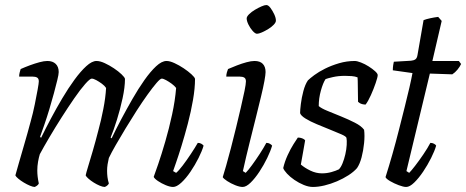

<svg xmlns="http://www.w3.org/2000/svg" viewBox="-20 -742 1850 762"><path d="M118 0Q111 0 99 -5Q87 -10 74.5 -17.5Q62 -25 52.5 -33Q43 -41 41 -46Q45 -60 54 -92Q63 -124 76 -168Q89 -212 102 -261Q111 -293 118 -327.5Q125 -362 129.5 -387Q134 -412 134 -419Q134 -430 127.5 -434Q121 -438 109 -438H56Q56 -446 58 -454Q60 -462 62 -468Q80 -476 99 -483Q118 -490 136.5 -495Q155 -500 168 -500Q189 -500 201 -488.5Q213 -477 213 -456Q213 -447 207.5 -424.5Q202 -402 194 -372Q186 -342 176 -309Q166 -276 156 -247Q146 -218 139 -199L143 -195Q160 -230 181.5 -270.5Q203 -311 227 -351.5Q251 -392 275.5 -425.5Q300 -459 322.5 -479.5Q345 -500 363 -500Q377 -500 395.5 -491.5Q414 -483 432 -471Q450 -459 462.5 -447Q475 -435 476 -429Q476 -396 466.5 -352Q457 -308 444 -266.5Q431 -225 419 -196L423 -193Q439 -227 460.5 -267.5Q482 -308 505.5 -349Q529 -390 553 -424Q577 -458 599.5 -479Q622 -500 641 -500Q654 -500 672.5 -491.5Q691 -483 709 -471Q727 -459 740 -447Q753 -435 754 -429Q754 -392 746 -345.5Q738 -299 725.5 -251.5Q713 -204 700.5 -163.5Q688 -123 678.5 -96Q669 -69 667 -63L679 -56Q689 -64 705 -85Q721 -106 737.5 -131Q754 -156 765 -175Q773 -175 779 -171.5Q785 -168 788 -164Q782 -143 768 -115Q754 -87 736 -60.5Q718 -34 699.5 -17Q681 0 667 0Q655 0 638 -7Q621 -14 607 -23.5Q593 -33 590 -40Q595 -53 608 -91Q621 -129 636 -180.5Q651 -232 663 -287.5Q675 -343 679 -393Q672 -402 661 -410Q650 -418 639 -424Q628 -430 622 -430Q616 -430 601 -412.5Q586 -395 565.5 -366.5Q545 -338 522.5 -303Q500 -268 478.5 -232.5Q457 -197 439.5 -166.5Q422 -136 412 -115Q409 -103 407 -90Q405 -77 405 -64Q405 -52 406.5 -39.5Q408 -27 412 -14Q411 -11 407 -7Q403 -3 396 0Q388 0 376 -5Q364 -10 352 -17.5Q340 -25 331 -33Q322 -41 320 -46Q322 -56 329.5 -80.5Q337 -105 348 -142.5Q359 -180 371 -227Q381 -263 390 -309Q399 -355 401 -393Q395 -402 384 -410Q373 -418 362 -424Q351 -430 344 -430Q337 -430 318 -408.5Q299 -387 274.5 -351.5Q250 -316 224.5 -276Q199 -236 176 -197Q153 -158 138 -130Q134 -117 131 -100Q128 -83 128 -65Q128 -53 129.5 -40.5Q131 -28 134 -14Q133 -11 129.5 -7.5Q126 -4 118 0Z M943 0Q931 0 913.5 -7Q896 -14 881.5 -23.5Q867 -33 864 -39Q869 -54 877.5 -84.5Q886 -115 896.5 -154.5Q907 -194 917 -236Q927 -278 936 -316Q945 -354 950.5 -381.5Q956 -409 956 -419Q956 -430 949.5 -434Q943 -438 931 -438H878Q878 -446 880.5 -455Q883 -464 885 -468Q901 -475 920.5 -482.5Q940 -490 958.5 -495Q977 -500 990 -500Q1012 -500 1023 -488.5Q1034 -477 1034 -456Q1034 -446 1029.5 -421Q1025 -396 1016 -359Q1007 -322 995.5 -275.5Q984 -229 970.5 -175.5Q957 -122 944 -63L955 -56Q965 -66 980 -86.5Q995 -107 1011 -131.5Q1027 -156 1037 -175Q1045 -175 1051 -171.5Q1057 -168 1060 -164Q1054 -143 1040.5 -115Q1027 -87 1009.5 -60.5Q992 -34 974.5 -17Q957 0 943 0ZM1000 -608Q993 -608 983 -619Q973 -630 966 -644.5Q959 -659 959 -669Q959 -676 968.5 -685.5Q978 -695 991.5 -703Q1005 -711 1017.5 -716.5Q1030 -722 1037 -722Q1045 -722 1053.5 -710.5Q1062 -699 1068.5 -685Q1075 -671 1075 -660Q1075 -653 1066.5 -644Q1058 -635 1045 -627Q1032 -619 1019.5 -613.5Q1007 -608 1000 -608Z M1222 0Q1205 0 1185.5 -8Q1166 -16 1148.5 -28Q1131 -40 1119 -53Q1107 -66 1104 -75Q1110 -101 1121.5 -126Q1133 -151 1145 -170Q1157 -189 1162 -196Q1169 -196 1174.5 -194.5Q1180 -193 1184.5 -190.5Q1189 -188 1191 -185Q1188 -169 1183.5 -142Q1179 -115 1174 -89Q1189 -76 1211.5 -65Q1234 -54 1258 -54Q1277 -54 1295 -59Q1313 -64 1325 -70Q1333 -78 1339.5 -94Q1346 -110 1350.5 -129.5Q1355 -149 1356 -167Q1357 -185 1355 -195Q1353 -201 1334.5 -209Q1316 -217 1290 -227.5Q1264 -238 1237.5 -249Q1211 -260 1192.5 -271.5Q1174 -283 1171 -293Q1171 -305 1174 -329.5Q1177 -354 1184 -380.5Q1191 -407 1202 -423Q1210 -431 1227.5 -444Q1245 -457 1270 -469.5Q1295 -482 1325.5 -491Q1356 -500 1388 -500Q1397 -500 1412.5 -494Q1428 -488 1443 -478.5Q1458 -469 1468.5 -459.5Q1479 -450 1479 -444Q1479 -436 1471 -412.5Q1463 -389 1452 -364.5Q1441 -340 1431 -327Q1425 -327 1418.5 -328.5Q1412 -330 1407.5 -333Q1403 -336 1401 -338Q1401 -351 1400.5 -369Q1400 -387 1400 -405Q1400 -423 1399 -435Q1389 -439 1375.5 -440Q1362 -441 1349 -441Q1323 -441 1301 -436Q1279 -431 1272 -428Q1262 -413 1253.5 -382.5Q1245 -352 1245 -321Q1255 -312 1279.5 -302Q1304 -292 1333.5 -280Q1363 -268 1388.5 -255Q1414 -242 1425 -227Q1428 -204 1425 -174Q1422 -144 1415 -117.5Q1408 -91 1397 -75Q1384 -60 1363 -46.5Q1342 -33 1317.5 -22.5Q1293 -12 1268 -6Q1243 0 1222 0Z M1592 0Q1581 0 1562.5 -7Q1544 -14 1528.5 -23Q1513 -32 1510 -39Q1524 -83 1537.5 -130.5Q1551 -178 1563 -225.5Q1575 -273 1586 -316.5Q1597 -360 1605 -395Q1613 -430 1617 -452L1539 -463Q1539 -474 1540.5 -483.5Q1542 -493 1543 -497L1611 -501Q1622 -502 1628.5 -506.5Q1635 -511 1637 -524L1661 -662Q1671 -666 1687 -669.5Q1703 -673 1719 -675L1733 -659L1696 -500H1801L1810 -488Q1805 -477 1795.5 -465.5Q1786 -454 1775 -447L1686 -450L1593 -63L1604 -56Q1612 -64 1627.5 -84Q1643 -104 1660 -129Q1677 -154 1688 -175Q1696 -175 1702.5 -171.5Q1709 -168 1711 -164Q1705 -143 1691 -115Q1677 -87 1659.5 -61Q1642 -35 1624 -17.5Q1606 0 1592 0Z"/></svg>

Font: Texturina Medium 12pt ExtraLight
Style: Italic
Weight: 250
Italic angle: -11°
Version: Version 1.002